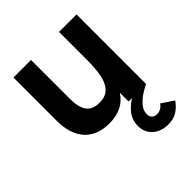

<svg xmlns="http://www.w3.org/2000/svg" viewBox="-199 -616 962 962"><g transform="rotate(-45 282.0 -135.0)"><path d="M55 -185V-493H179.5V-216Q179.5 -159.5 200 -129Q220.5 -98.5 272 -98.5Q314 -98.5 337.2 -122.2Q360.5 -146 369.2 -188.8Q378 -231.5 378 -297V-493H502V0Q483 8.5 459 24Q435 39.5 416.2 61.5Q397.5 83.5 397.5 108Q397.5 128 407.8 137Q418 146 434.5 146Q463.5 146 483 118.5L547 161.5Q527 190 500.8 206.2Q474.5 222.5 438 222.5Q405.5 222.5 379.5 210Q353.5 197.5 338.8 174.2Q324 151 324 121Q324 78.5 347.5 48.5Q371 18.5 402.5 0H378V-62Q354 -25 317.5 -7.5Q281 10 235 10Q146 10 100.5 -41.8Q55 -93.5 55 -185Z"/></g></svg>

Font: HK Grotesk
Style: Bold
Weight: 700
Designer: Alfredo Marco Pradil
Foundry: Hanken Design Co.
Version: Version 3.001